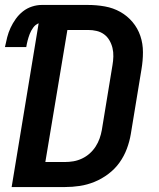

<svg xmlns="http://www.w3.org/2000/svg" viewBox="-22 -755 642 775"><path d="M25 0 134 -661Q121 -656 112 -643.5Q103 -631 98 -618Q93 -605 89.5 -591.5Q86 -578 84 -565H-2Q2 -585 7 -604.5Q12 -624 20.5 -642.5Q29 -661 41.5 -678.5Q54 -696 70.5 -709Q87 -722 107 -728.5Q127 -735 146 -735H333Q368 -735 401.5 -729Q435 -723 463.5 -707Q492 -691 513 -666Q534 -641 544.5 -610Q555 -579 555 -544.5Q555 -510 549 -475L506 -214Q501 -184 490 -154.5Q479 -125 460.5 -99Q442 -73 415.5 -53Q389 -33 359.5 -21Q330 -9 300 -4.5Q270 0 240 0ZM161 -101H239Q257 -101 274.5 -104Q292 -107 309 -115Q326 -123 340 -135.5Q354 -148 364 -163.5Q374 -179 380 -196Q386 -213 389 -230L432 -492Q435 -509 435.5 -527Q436 -545 432 -561.5Q428 -578 419.5 -592.5Q411 -607 398 -616.5Q385 -626 368.5 -630Q352 -634 334 -634H250Z"/></svg>

Font: Iosevka Aile
Style: Bold Italic
Weight: 700
Italic angle: -9°
Designer: Belleve Invis
Foundry: Belleve Invis
Version: Version 28.0.1; ttfautohint (v1.8.4)